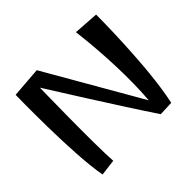

<svg xmlns="http://www.w3.org/2000/svg" viewBox="-163 -928 1157 1157"><g transform="rotate(-45 415.5 -349.5)"><path d="M602 -707C627 -502 636 -275 622 -106L273 -712L78 -697C78 -697 68 -205 109 13L213 0C202 -158 212 -624 212 -624C212 -624 483 -191 614 4L707 0C763 -251 763 -697 763 -696Z"/></g></svg>

Font: Original Surfer
Style: Regular
Weight: 400
Designer: Astigmatic (AOETI)
Foundry: Astigmatic (AOETI)
Version: Version 1.001